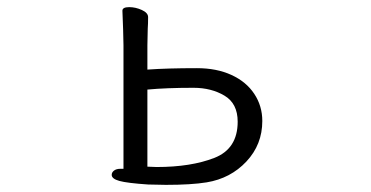

<svg xmlns="http://www.w3.org/2000/svg" viewBox="-20 -502 1040 538"><path d="M325 -419 323 -472Q323 -482 342 -482Q360 -482 377.5 -474Q395 -466 395 -454Q395 -435 394 -422L393 -375V-307Q449 -311 532 -311Q587 -311 628.5 -292Q670 -273 692.5 -239Q715 -205 715 -163Q715 -97 670.5 -49.5Q626 -2 559 9Q516 16 445 16L395 15Q336 11 314.5 5Q293 -1 293 -12Q293 -19 299.5 -24Q306 -29 317 -29H326V-375ZM419 -34Q515 -34 580.5 -59.5Q646 -85 646 -161Q646 -212 609 -234Q572 -256 522 -256Q446 -256 393 -251V-35Z"/></svg>

Font: Iansui
Style: Regular
Weight: 400
Designer: But Ko / Fontworks Inc.
Foundry: zi-hi.com / Fontworks Inc.
Version: Version 1.002